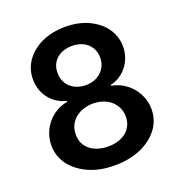

<svg xmlns="http://www.w3.org/2000/svg" viewBox="-134 -851 914 974"><g transform="rotate(-20 323.0 -363.5)"><path d="M52.6 -195Q52.6 -229 64.3 -259.6Q76 -290.1 96.4 -314.3Q116.8 -338.4 144.5 -354.6Q172.2 -370.7 204.5 -376.1V-381Q176.1 -387.4 152.9 -402.5Q129.6 -417.6 113.3 -439.1Q96.9 -460.6 88.1 -487Q79.2 -513.5 79.5 -542.3Q79.5 -598 111.2 -642.4Q126.8 -664.4 148.8 -682Q170.8 -699.6 197.8 -711.8Q224.8 -724.1 256.4 -730.6Q288 -737.2 323.2 -737.2Q393.8 -737.2 448.2 -712Q475.5 -699.2 497.5 -681.8Q519.5 -664.4 534.8 -642.8Q550.1 -621.1 558.2 -595.9Q566.4 -570.7 566.4 -542.3Q566.1 -513.5 557.2 -487.2Q548.3 -460.9 532 -439.5Q515.6 -418 492.7 -402.7Q469.8 -387.4 441.4 -381V-376.1Q473 -370.7 500.7 -354.6Q528.4 -338.4 549 -314.3Q569.6 -290.1 581.5 -259.6Q593.4 -229 593.4 -195Q593.4 -135.7 558.6 -89.8Q541.2 -66.8 517 -48.3Q492.9 -29.8 462.9 -16.9Q432.9 -3.9 397.7 3Q362.6 9.9 323.2 9.9Q283.4 9.9 248.8 3.6Q214.1 -2.8 182.9 -16.7Q152.3 -30.2 128.2 -48.8Q104 -67.5 87.2 -90Q70.3 -112.6 61.4 -139Q52.6 -165.5 52.6 -195ZM188.2 -204.2Q187.9 -175.4 199.2 -154.1Q210.6 -132.8 229.4 -119Q248.2 -105.1 272.7 -98.4Q297.2 -91.6 323.2 -91.6Q349.4 -91.6 373.8 -98.4Q398.1 -105.1 416.7 -119.1Q435.4 -133.2 446.6 -154.3Q457.7 -175.4 458.1 -204.2Q457.7 -232.6 446.6 -254.8Q435.4 -277 416.9 -292.3Q398.4 -307.5 374.1 -315.3Q349.8 -323.2 323.2 -323.2Q296.5 -323.2 272 -315.3Q247.5 -307.5 228.7 -292.3Q209.9 -277 198.9 -255Q187.9 -233 188.2 -204.2ZM323.2 -422.9Q347.3 -422.9 368.1 -430.4Q388.8 -437.9 404.3 -451.7Q419.7 -465.6 428.8 -485.3Q437.9 -505 438.2 -529.8Q437.9 -555 428.8 -574.4Q419.7 -593.8 404.3 -607.1Q388.8 -620.4 368.1 -627.3Q347.3 -634.2 323.2 -634.2Q299.4 -634.2 278.2 -627.5Q257.1 -620.7 241.5 -607.4Q225.9 -594.1 216.8 -574.6Q207.7 -555 208.1 -529.8Q207.7 -505 216.8 -485.1Q225.9 -465.2 241.5 -451.3Q257.1 -437.5 278.2 -430.2Q299.4 -422.9 323.2 -422.9Z"/></g></svg>

Font: Inter P Semi Bold
Style: Regular
Weight: 600
Designer: Rasmus Andersson
Foundry: rsms
Version: Version 3.018;git-588b23468